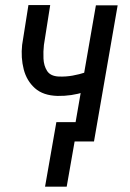

<svg xmlns="http://www.w3.org/2000/svg" viewBox="-20 -549 506 745"><path d="M436.5 -528.3 344.7 0H260.3L352.1 -528.3ZM363.3 -285.6 357.9 -210.9Q333.5 -200.2 308.1 -192.1Q282.7 -184.1 256.6 -180.2Q230.5 -176.3 203.6 -176.8Q147.5 -178.2 115.5 -206.8Q83.5 -235.4 72 -280Q60.5 -324.7 65.9 -375L90.3 -529.3H174.8L150.4 -374.5Q147.5 -349.6 148.7 -321.8Q149.9 -293.9 162.8 -273.7Q175.8 -253.4 208.5 -252Q235.4 -251 261.5 -255.6Q287.6 -260.3 313 -268.6Q338.4 -276.9 363.3 -285.6ZM282.7 -75.2 238.8 175.3H154.8L198.7 -75.2Z"/></svg>

Font: Roboto Condensed
Style: Italic
Weight: 400
Italic angle: -12°
Designer: Christian Robertson
Foundry: Google
Version: Version 3.0